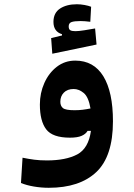

<svg xmlns="http://www.w3.org/2000/svg" viewBox="-20 -639 626 898"><path d="M208 239.3Q173.3 239.3 138.4 233.4Q103.5 227.5 78.1 216.8L85.4 98.6Q114.3 104.5 140.4 107.9Q166.5 111.3 199.2 111.3Q288.1 111.3 341.1 83.3Q394 55.2 405.3 -26.9H389.6Q381.3 -12.2 361.8 -3.7Q342.3 4.9 307.1 4.9Q225.6 4.9 196 -34.2Q166.5 -73.2 166.5 -149.9Q166.5 -204.1 187.5 -251Q208.5 -297.9 245.8 -326.7Q283.2 -355.5 332 -355.5Q418.5 -355.5 463.4 -282.2Q508.3 -209 508.3 -71.8Q508.3 92.3 430.4 165.8Q352.5 239.3 208 239.3ZM403.3 -131.8Q394 -185.5 371.6 -204.1Q349.1 -222.7 324.7 -222.7Q294.9 -222.7 278.6 -205.8Q262.2 -189 262.2 -163.1Q262.2 -143.6 274.4 -133.5Q286.6 -123.5 328.6 -123.5Q349.1 -123.5 366.7 -125.7Q384.3 -127.9 403.3 -131.8ZM224.6 -387.7 219.2 -460.9 270 -473.1V-479Q230 -491.2 230 -536.6Q230 -578.6 260.7 -598.9Q291.5 -619.1 339.4 -619.1Q356.4 -619.1 375.2 -615.7Q394 -612.3 406.2 -607.4L402.3 -537.1Q376 -540.5 356.4 -540.5Q328.1 -540.5 314.7 -535.9Q301.3 -531.2 301.3 -515.6Q301.3 -502 308.8 -497.6Q316.4 -493.2 332.5 -493.2Q348.1 -493.2 375.5 -497.6Q402.8 -502 424.8 -505.9L431.6 -430.7Z"/></svg>

Font: Cascadia Code NF
Style: Bold
Weight: 700
Monospace: yes
Designer: Aaron Bell
Foundry: Saja Typeworks
Version: Version 2404.023; ttfautohint (v1.8.4)